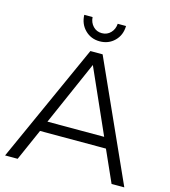

<svg xmlns="http://www.w3.org/2000/svg" viewBox="-127 -990 967 1092"><g transform="rotate(15 356.0 -444.5)"><path d="M632 0 549 -186H161L79 0H5L320 -699H392L707 0ZM188 -248H522L354 -626ZM356 -814Q387 -814 407.5 -835.5Q428 -857 430 -889H479Q478 -835 443 -800.5Q408 -766 356 -766Q305 -766 270 -800.5Q235 -835 233 -889H282Q284 -857 304.5 -835.5Q325 -814 356 -814Z"/></g></svg>

Font: Gontserrat Light
Style: Regular
Weight: 300
Designer: Julieta Ulanovsky
Foundry: Julieta Ulanovsky
Version: Version 6.001